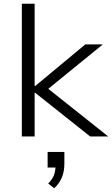

<svg xmlns="http://www.w3.org/2000/svg" viewBox="-20 -725 595 1020"><path d="M96 0V-705H164V-268H167L433 -489H526L213 -234L214 -271L555 0H459L167 -232H164V0ZM268 275 236 250Q259 227 267 204.5Q275 182 275 155L291 165H233V82H322V145Q322 185 309 217Q296 249 268 275Z"/></svg>

Font: Nunito Sans 10pt SemiExpanded Light
Style: Regular
Weight: 300
Width: 6
Designer: Vernon Adams
Foundry: Vernon Adams
Version: Version 3.101;gftools[0.9.27]